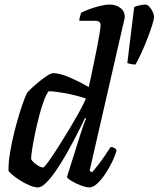

<svg xmlns="http://www.w3.org/2000/svg" viewBox="-20 -820 694 840"><path d="M146 0Q131 0 109.5 -9Q88 -18 67.5 -31Q47 -44 32.5 -56.5Q18 -69 17 -75Q17 -112 24.5 -156Q32 -200 43 -243.5Q54 -287 65.5 -324.5Q77 -362 86.5 -386Q96 -410 99 -414Q104 -421 119 -435Q134 -449 152.5 -464Q171 -479 187.5 -489.5Q204 -500 213 -500Q241 -500 284 -481.5Q327 -463 368 -439Q371 -450 377 -478.5Q383 -507 390.5 -543Q398 -579 405 -614.5Q412 -650 416 -675.5Q420 -701 420 -709Q420 -729 397 -729H327Q327 -738 330 -748Q333 -758 335 -764Q347 -771 370 -779.5Q393 -788 417.5 -794Q442 -800 459 -800Q487 -800 506.5 -785.5Q526 -771 526 -745Q526 -742 522 -726Q518 -710 512 -683L372 -73L382 -66Q392 -76 407.5 -96Q423 -116 438.5 -138.5Q454 -161 464 -177Q473 -177 480.5 -172.5Q488 -168 490 -163Q485 -142 472 -114.5Q459 -87 441.5 -60.5Q424 -34 405.5 -17Q387 0 371 0Q357 0 334.5 -8.5Q312 -17 293.5 -28Q275 -39 273 -46L332 -233Q340 -257 346.5 -276Q353 -295 357 -301L352 -304Q336 -270 315 -229Q294 -188 271 -147.5Q248 -107 225 -73.5Q202 -40 181.5 -20Q161 0 146 0ZM168 -87Q173 -87 190.5 -111Q208 -135 232 -172.5Q256 -210 281 -251.5Q306 -293 326.5 -330Q347 -367 356 -389Q310 -404 266.5 -412Q223 -420 193 -421Q183 -409 172 -379.5Q161 -350 151 -311.5Q141 -273 133 -234.5Q125 -196 120.5 -166Q116 -136 116 -124Q123 -111 141 -99Q159 -87 168 -87ZM573 -538Q560 -538 551 -540Q542 -542 537 -544L567 -789Q574 -793 590 -796.5Q606 -800 615 -800Q625 -800 634 -790Q643 -780 648.5 -767.5Q654 -755 654 -747Q654 -737 646 -711Q638 -685 625.5 -652.5Q613 -620 599 -589.5Q585 -559 573 -538Z"/></svg>

Font: Texturina 72pt 72pt SemiBold
Style: Italic
Weight: 600
Italic angle: -11°
Designer: Guillermo Torres Carreño
Foundry: Omnibus-Type
Version: Version 1.002; ttfautohint (v1.8.3)